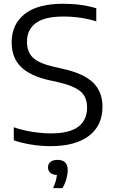

<svg xmlns="http://www.w3.org/2000/svg" viewBox="-20 -769 607 1022"><path d="M249.5 9Q201 9 150.2 1.2Q99.5 -6.5 53.5 -22V-91.5Q103.5 -74.5 155 -66.8Q206.5 -59 250.5 -59Q349.5 -59 396.5 -94.2Q443.5 -129.5 443.5 -196.5Q443.5 -253.5 407.5 -283.2Q371.5 -313 286 -332.5L244 -341.5Q140 -364.5 91 -413.5Q42 -462.5 42 -543.5Q42 -639 110.8 -694Q179.5 -749 317 -749Q413.5 -749 492.5 -725V-655.5Q410 -681 318 -681Q217.5 -681 170.5 -646Q123.5 -611 123.5 -547.5Q123.5 -492 155.8 -461.8Q188 -431.5 268.5 -413L311 -403.5Q424.5 -378.5 475 -329.8Q525.5 -281 525.5 -201Q525.5 -100.5 453.2 -45.8Q381 9 249.5 9ZM262.5 232.5Q272 211.5 276.8 194.5Q281.5 177.5 283 162.5Q259.5 161.5 247.5 150.5Q235.5 139.5 235.5 122Q235.5 104 248.5 93Q261.5 82 286.5 82Q340.5 82 340.5 136.5Q340.5 157.5 333.2 183.5Q326 209.5 312.5 232.5Z"/></svg>

Font: Encode Sans Semi Expanded
Style: Regular
Weight: 400
Width: 6
Designer: Multiple Designers
Foundry: Impallari Type
Version: Version 3.000; ttfautohint (v1.8.3) -l 8 -r 50 -G 200 -x 14 